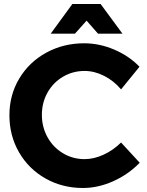

<svg xmlns="http://www.w3.org/2000/svg" viewBox="-20 -927 734 958"><path d="M402 -573Q343 -573 294 -544Q245 -515 217 -465Q189 -415 189 -354Q189 -293 217 -242.5Q245 -192 294 -162.5Q343 -133 402 -133Q449 -133 497.5 -155.5Q546 -178 584 -216L677 -115Q621 -57 545.5 -23Q470 11 394 11Q291 11 207 -36.5Q123 -84 75 -167Q27 -250 27 -352Q27 -453 76 -535Q125 -617 210.5 -664Q296 -711 400 -711Q476 -711 550 -679.5Q624 -648 676 -594L584 -481Q548 -524 499.5 -548.5Q451 -573 402 -573ZM591 -759H469L412 -824L354 -759H233L341 -907H482Z"/></svg>

Font: Montserrat SemiBold
Style: Regular
Weight: 600
Designer: Julieta Ulanovsky
Foundry: Julieta Ulanovsky
Version: Version 6.001